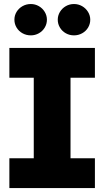

<svg xmlns="http://www.w3.org/2000/svg" viewBox="-20 -949 526 969"><path d="M27.3 -707H459V-556.6H335.9V-150.4H459V0H27.3V-150.4H150.4V-556.6H27.3ZM52.7 -849.6Q52.7 -871.1 63.7 -889.2Q74.7 -907.2 93.8 -918Q112.8 -928.7 135.7 -928.7Q157.2 -928.7 176 -918Q194.8 -907.2 205.8 -888.9Q216.8 -870.6 216.8 -849.6Q216.8 -828.1 205.8 -809.8Q194.8 -791.5 176 -781Q157.2 -770.5 135.7 -770.5Q112.8 -770.5 93.8 -781Q74.7 -791.5 63.7 -809.8Q52.7 -828.1 52.7 -849.6ZM271.5 -849.6Q271.5 -870.6 282.5 -888.9Q293.5 -907.2 312.3 -918Q331.1 -928.7 353.5 -928.7Q375.5 -928.7 394.3 -918Q413.1 -907.2 424.3 -888.9Q435.5 -870.6 435.5 -849.6Q435.5 -828.1 424.6 -809.8Q413.6 -791.5 394.5 -781Q375.5 -770.5 353.5 -770.5Q331.1 -770.5 312.3 -781Q293.5 -791.5 282.5 -809.8Q271.5 -828.1 271.5 -849.6Z"/></svg>

Font: Pretendard GOV Black
Style: Regular
Weight: 900
Designer: Base glyphs from Inter by Rasmus Andersson; Hangeul glyphs from Noto Sans CJK(Source Han Sans) by Jang Soo-young and Kan
Foundry: Kil Hyung-jin
Version: Version 1.309